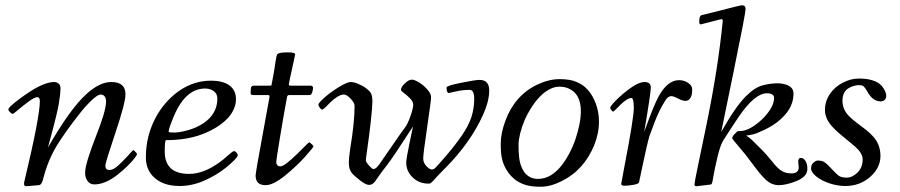

<svg xmlns="http://www.w3.org/2000/svg" viewBox="-20 -702 3435 733"><path d="M382.1 -70.1Q382.1 -53 397.9 -53Q413.3 -53 433.1 -71.9Q452.9 -90.8 463.4 -102.1Q473.9 -113.3 480.7 -121.1Q487.5 -128.9 489 -128.9Q490.5 -128.9 496.7 -122.7Q502.9 -116.5 502.9 -113.3Q502.9 -110.1 493.4 -97.7Q483.9 -85.2 466.9 -68.5Q450 -51.8 429.9 -35.9Q382.1 2 340.1 2Q324 2 314.5 -10.5Q304.9 -22.9 304.9 -42.4Q304.9 -61.8 317.5 -101.2Q330.1 -140.6 345 -178.2Q385 -278.8 385 -314.9Q385 -325.9 379.8 -333.5Q374.5 -341.1 364 -341.1Q353.5 -341.1 330.9 -320.2Q308.3 -299.3 282.7 -266.6Q231.2 -200.7 199.7 -150.6Q163.1 -91.8 144.5 -18.1Q139.2 4.2 127.9 4.9Q85.4 9 80.3 9Q70.1 9 72 -4.9Q132.1 -255.6 132.1 -315.9Q132.1 -331.1 122.2 -331.1Q112.3 -331.1 90.3 -315.1Q68.4 -299.1 49.8 -283.1Q31.2 -267.1 28.3 -267.1Q25.4 -267.1 18.7 -273.1Q12 -279.1 12 -284.1Q12 -289.1 24 -299.9Q36.1 -310.8 56.2 -325.7Q76.2 -340.6 98.6 -355Q152.6 -388.9 187 -388.9Q196 -388.9 203.5 -383.1Q210.9 -377.2 210.9 -364.4Q210.9 -351.6 208.5 -333.3Q206.1 -314.9 203.5 -300.2Q200.9 -285.4 194.6 -259.5Q188.2 -233.6 185.1 -221.3Q181.9 -209 173.6 -178.1Q165.3 -147.2 163.1 -138.9Q247.1 -286.1 310.8 -343.8Q360.6 -388.9 405 -388.9Q459 -388.9 459 -342Q459 -309.3 420.5 -194.7Q382.1 -80.1 382.1 -70.1Z M614 -167Q608.9 -167 608.9 -124Q608.9 -38.1 701.9 -38.1Q756.6 -38.1 817.1 -81.5Q832.8 -92.8 843.3 -102.5Q867.9 -125 873 -125Q878.2 -125 883.1 -119Q887.9 -113 887.9 -109.5Q887.9 -106 882.1 -98.9Q876.2 -91.8 864.9 -81.3Q853.5 -70.8 838.5 -58.8Q823.5 -46.9 803.6 -35Q783.7 -23.2 762.5 -13.7Q714.8 8.1 665.8 8.1Q597.7 8.1 562.3 -30.8Q536.9 -59.1 536.9 -100.7Q536.9 -142.3 546 -179.1Q555.2 -215.8 571.4 -247.6Q587.6 -279.3 610.7 -306.5Q633.8 -333.7 660.9 -353Q718.5 -394 784.9 -394Q855 -394 874.8 -353.5Q880.9 -341.1 880.9 -321.7Q880.9 -302.2 870.5 -281Q860.1 -259.8 842 -243.2Q806.4 -209.7 748.7 -188.4Q690.9 -167 614 -167ZM637.9 -243.9Q623.8 -209.7 623.8 -198.7Q623.8 -196 644.8 -196Q665.8 -196 698 -205.1Q730.2 -214.1 755.1 -230.5Q809.8 -266.4 809.8 -325.9Q809.8 -343 796.9 -353.5Q783.9 -364 762.9 -364Q683.3 -364 637.9 -243.9Z M947.8 -339.1Q936.8 -339.1 936.8 -345.9L937.7 -365Q937.7 -368.2 940.6 -371.6Q943.4 -375 948.7 -375Q981.2 -375 997.6 -375Q1013.9 -375 1014.8 -375.2Q1015.6 -375.5 1015.7 -375.7Q1015.9 -376 1016.4 -376.8Q1016.8 -377.7 1022.8 -410.5Q1028.8 -443.4 1032 -467.3Q1035.2 -491.2 1039.1 -495.4Q1045.7 -502 1075.7 -502H1082.8Q1106.7 -502 1106.7 -493.9Q1106.7 -492.2 1101.3 -468.3Q1081.3 -379.4 1082.8 -377.2Q1084.2 -375 1089.8 -375H1165.8Q1176.5 -375 1174.8 -362.8Q1171.9 -339.1 1161.9 -339.1H1083.7Q1076.9 -339.1 1075.7 -331.1Q1064.2 -269.8 1049.4 -180.5Q1034.7 -91.3 1034.7 -85Q1034.7 -66.9 1050.8 -66.9Q1065.7 -66.9 1112.8 -112.8Q1130.4 -130.1 1144.8 -144.5Q1159.2 -158.9 1160.6 -158.9Q1162.1 -158.9 1169.4 -152.3Q1176.8 -145.8 1176.8 -143.6Q1176.8 -141.4 1167.5 -130Q1158.2 -118.7 1143.3 -102.1Q1128.4 -85.4 1108.5 -66.8Q1088.6 -48.1 1068.8 -32.2Q1023.4 4.9 993.9 4.9Q955.8 4.9 955.8 -32Q955.8 -42.5 982.3 -185.7Q1008.8 -328.9 1008.8 -331.1V-335.4Q1008.8 -339.1 1002.7 -339.1Z M1693.6 -346.9Q1684.8 -346.9 1684.8 -367.9Q1684.8 -374.8 1740.1 -385.9Q1795.4 -397 1810.8 -397Q1847.7 -397 1847.7 -356.3Q1847.7 -315.7 1823.5 -262.2Q1776.1 -157.7 1681.6 -62Q1664.6 -45.4 1651.2 -30.9Q1637.9 -16.4 1635.4 -13.7Q1632.8 -11 1631.1 -9.3Q1625.7 -3.9 1625.2 -3.7Q1624.8 -3.4 1623.7 -2.7Q1622.6 -2 1621.9 -1.8Q1621.3 -1.7 1620.2 -1.3Q1619.1 -1 1618.2 -1H1615.7Q1579.6 -1 1555.2 -24.9Q1530.8 -48.8 1530.8 -81.1Q1530.8 -94.7 1542.8 -152.7Q1554.9 -210.7 1556.6 -219Q1479.2 -99.1 1457.6 -71.8Q1436 -44.4 1426.6 -30.5Q1417.2 -16.6 1411.9 -9.3Q1401.9 3.9 1389 3.9Q1376.2 3.9 1354.4 -13.5Q1332.5 -31 1325.4 -38.8Q1311.8 -54.2 1311.8 -77.9Q1311.8 -101.6 1317.1 -134.8Q1333.7 -234.4 1333.7 -298.1Q1333.7 -309.3 1318.7 -325.2Q1303.7 -341.1 1292.7 -341.1Q1281.7 -341.1 1267.5 -332.2Q1253.2 -323.2 1242.4 -312.5Q1231.7 -301.8 1222.9 -292.8Q1214.1 -283.9 1210 -283.9Q1205.8 -283.9 1200.8 -290.6Q1195.8 -297.4 1195.8 -303.2Q1195.8 -309.1 1219.5 -330.1Q1243.2 -351.1 1274.4 -370Q1305.7 -388.9 1318.4 -388.9Q1331.1 -388.9 1346.8 -382.2Q1362.5 -375.5 1371.7 -369.3Q1380.9 -363 1387.7 -356.6Q1394.5 -350.1 1397.2 -343.8Q1401.6 -334.5 1401.6 -313.2Q1401.6 -292 1395.4 -236.9Q1389.2 -181.9 1382.9 -138.8Q1376.7 -95.7 1376.7 -89.7Q1376.7 -83.7 1388.5 -70.3Q1400.4 -56.9 1404.7 -56.9Q1408.9 -56.9 1411.9 -58.3Q1419.4 -62.5 1427.2 -73.4Q1435.1 -84.2 1474.4 -141.6Q1513.7 -199 1525.1 -213.6Q1536.6 -228.3 1547.1 -258.9Q1557.6 -289.6 1557.6 -301.9Q1557.6 -314.2 1545.3 -326.5Q1533 -338.9 1525.4 -344.2Q1510.7 -355 1510.7 -358.9Q1510.7 -369.4 1525.6 -383.7Q1540.5 -397.9 1551.9 -397.9Q1563.2 -397.9 1581.1 -386.5Q1598.9 -375 1612.3 -359.5Q1625.7 -344 1625.7 -331.1Q1625.7 -318.1 1610.7 -216.1Q1595.7 -114 1595.7 -97.2Q1595.7 -80.3 1608.2 -67.6Q1620.6 -54.9 1628.1 -54.9Q1635.5 -54.9 1641.6 -60.7Q1647.7 -66.4 1682.9 -107.2Q1718 -147.9 1743.7 -185.4Q1769.3 -222.9 1779.7 -255.1Q1790 -287.4 1790.4 -323.1Q1790.8 -358.9 1772.7 -358.9Q1746.6 -358.9 1720.5 -352.9Q1694.3 -346.9 1693.6 -346.9Z M2248 -322.3Q2266.6 -282.5 2266.6 -237.3Q2266.6 -192.1 2248.2 -147Q2229.7 -101.8 2198.9 -67Q2168 -32.2 2124.6 -10.6Q2081.3 11 2043.9 11Q2006.6 11 1983 2.9Q1959.5 -5.1 1942.7 -19.3Q1926 -33.4 1914.4 -52.4Q1902.8 -71.3 1897.2 -92.9Q1891.6 -114.5 1891.6 -153.4Q1891.6 -192.4 1909.3 -240.7Q1927 -289.1 1957.9 -324.1Q1988.8 -359.1 2032.3 -379.5Q2075.9 -399.9 2116.3 -399.9Q2156.7 -399.9 2181.6 -389Q2206.5 -378.2 2222 -361.2Q2237.5 -344.2 2248 -322.3ZM1988.8 -36.6Q2007.3 -19 2033.4 -19Q2059.6 -19 2081.4 -32Q2103.3 -44.9 2120.6 -66.2Q2137.9 -87.4 2152.6 -114.7Q2167.2 -142.1 2177 -170.9Q2197.5 -231.4 2197.5 -278.1Q2197.5 -344.2 2150.1 -364.5Q2134.8 -371.1 2115.5 -371.1Q2096.2 -371.1 2076.7 -360.5Q2057.1 -349.9 2040.3 -332.2Q2023.4 -314.5 2008.4 -291.1Q1993.4 -267.8 1982.8 -243Q1972.2 -218.3 1965.9 -192.9Q1959.7 -167.5 1959.7 -150.8Q1959.7 -134 1960 -125.2Q1960.2 -116.5 1961.8 -102.3Q1963.4 -88.1 1966.3 -77.9Q1969.2 -67.6 1975 -55.8Q1980.7 -43.9 1988.8 -36.6Z M2375.5 -357.4Q2416.3 -388.9 2440.4 -388.9Q2464.6 -388.9 2464.6 -367.7Q2464.6 -346.4 2439.5 -199Q2476.3 -300.5 2493.4 -332Q2527.8 -396 2572.5 -396Q2591.6 -396 2607.1 -385.5Q2622.6 -375 2622.6 -361.2Q2622.6 -347.4 2620.5 -338.9Q2618.4 -330.3 2612.4 -323.6Q2606.4 -316.9 2597 -316.9Q2587.6 -316.9 2577.8 -321.4Q2567.9 -325.9 2559.1 -330.4Q2550.3 -335 2543 -335Q2530.5 -335 2520.5 -319.1Q2497.3 -283.2 2479.1 -235.5Q2460.9 -187.7 2459 -181.5Q2457 -175.3 2455.1 -167.1Q2453.1 -158.9 2448.5 -139.9Q2443.8 -120.8 2433.2 -70.2Q2422.6 -19.5 2419.7 -6.1Q2418.5 0.2 2397.7 3.7Q2377 7.1 2364.3 7.1Q2351.6 7.1 2351.6 0Q2351.6 -2.4 2363.5 -64.5Q2399.7 -251.2 2399.7 -289.6Q2399.7 -327.9 2390.6 -327.9Q2381.6 -327.9 2369.8 -319.7Q2357.9 -311.5 2348.4 -301.9Q2338.9 -292.2 2330.7 -284.1Q2322.5 -275.9 2320.6 -275.9Q2318.6 -275.9 2314.1 -281.1Q2309.6 -286.4 2309.6 -290.3Q2309.6 -294.2 2318.7 -305.1Q2327.9 -315.9 2343 -330Q2358.2 -344 2375.5 -357.4Z M2689.5 2.9 2639.4 9Q2631.3 9 2631.3 2Q2631.3 -5.1 2644.8 -69.7Q2658.2 -134.3 2675.5 -217.8Q2721.9 -441.7 2739.3 -623Q2739.3 -628.9 2733.4 -628.9L2655.3 -608.9Q2649.4 -608.9 2649.4 -619.1Q2649.4 -642.1 2658.4 -644L2730.5 -662.1Q2806.9 -681.9 2812.3 -681.9Q2826.4 -681.9 2826.4 -668Q2826.4 -650.9 2781.6 -433.1Q2736.8 -215.3 2733.4 -198Q2786.6 -293.2 2827.1 -334Q2860.8 -367.9 2891 -376Q2921.1 -384 2947.4 -384Q2973.6 -384 2991.5 -374.4Q3009.3 -364.7 3009.3 -344.6Q3009.3 -324.5 3002.6 -306Q2995.8 -287.6 2984.7 -273.1Q2973.6 -258.5 2958.9 -245.5Q2944.1 -232.4 2928.6 -222.9Q2913.1 -213.4 2896.7 -205.6Q2867.2 -191.4 2853.5 -188.7Q2830.3 -184.1 2828.4 -184.1Q2836.7 -180.2 2849.4 -168.9Q2896.2 -124 2915.2 -100.7Q2934.1 -77.4 2940.4 -70.3Q2946.8 -63.2 2956.5 -54.9Q2974.1 -40 3001.7 -40Q3029.3 -40 3029.3 -64L3027.3 -84Q3027.3 -99.1 3037.6 -99.1Q3047.9 -99.1 3055.1 -87.4Q3062.3 -75.7 3062.3 -58Q3062.3 -40.3 3050 -28.9Q3037.8 -17.6 3020 -10.5Q2981 4.9 2953.2 4.9Q2925.5 4.9 2903.3 -16.1Q2886.5 -31.5 2860.7 -65.9Q2835 -100.3 2825.8 -111.9Q2816.7 -123.5 2802.7 -139.6Q2775.4 -171.4 2775.4 -174.2Q2775.4 -177 2776.6 -179.6Q2777.8 -182.1 2779.5 -184.4Q2781.2 -186.8 2783.7 -189.3Q2786.1 -191.9 2787.8 -193.6Q2789.6 -195.3 2791.4 -197Q2793.2 -198.7 2794.8 -200.3Q2796.4 -201.9 2808.3 -201.9Q2820.3 -201.9 2837.8 -209.7Q2855.2 -217.5 2878.4 -236.7Q2901.6 -255.9 2918.5 -281Q2935.3 -306.2 2935.3 -327.9Q2935.3 -345.9 2907.5 -345.9Q2861.6 -345.9 2800.3 -256.3Q2792.5 -244.9 2772.9 -215Q2753.4 -185.1 2741.7 -166.7Q2730 -148.4 2719 -102.1Q2708 -55.7 2704 -31.1Q2700 -6.6 2697.9 -1.8Q2695.8 2.9 2689.5 2.9Z M3181.9 -31.2Q3191.7 -23.9 3212.8 -23.9Q3233.9 -23.9 3253.7 -43.2Q3273.4 -62.5 3273.4 -94Q3273.4 -116.5 3244.9 -142.1Q3232.2 -153.3 3216.8 -165.5Q3201.4 -177.7 3186 -190.9Q3170.7 -204.1 3158 -217.8Q3129.4 -249 3129.4 -281.9Q3129.4 -314.7 3147.7 -342.3Q3166 -369.9 3197 -386Q3228 -402.1 3258.4 -402.1Q3288.8 -402.1 3308.2 -396.1Q3327.6 -390.1 3337.6 -382.1Q3347.7 -374 3353.8 -363.8Q3363.3 -347.9 3363.3 -336.8Q3363.3 -325.7 3357.2 -320.3Q3351.1 -314.9 3342.3 -314.9Q3311.8 -314.9 3291.3 -352.1Q3279.3 -372.6 3273.4 -374.8Q3267.6 -377 3258.9 -377Q3250.2 -377 3239.5 -374Q3228.8 -371.1 3218.5 -364.7Q3196.3 -350.8 3196.3 -316.9Q3196.3 -282 3225.1 -254.9Q3237.8 -242.9 3253.3 -231.4Q3268.8 -220 3284.3 -207.8Q3299.8 -195.6 3312.5 -181.9Q3341.3 -150.9 3341.3 -106.9Q3341.3 -61 3301.8 -26.4Q3262.2 8.1 3207.3 8.1Q3177.2 8.1 3146.7 -2.1Q3116.2 -12.2 3096.3 -28.4Q3076.4 -44.7 3076.4 -59Q3076.4 -73.2 3085.7 -81.2Q3095 -89.1 3101.2 -89.1Q3107.4 -89.1 3111.3 -88.5Q3115.2 -87.9 3118.2 -87.2Q3121.1 -86.4 3124.4 -84.5Q3127.7 -82.5 3129.5 -81.4Q3131.3 -80.3 3134.5 -77.5Q3137.7 -74.7 3139 -73.5Q3140.4 -72.3 3143.8 -68.7Q3147.2 -65.2 3150 -62.4Q3152.8 -59.6 3161 -51Q3169.2 -42.5 3172.6 -39.2Q3176 -35.9 3181.9 -31.2Z"/></svg>

Font: Fanwood Text
Style: Italic
Weight: 400
Italic angle: -9°
Version: Version 1.101